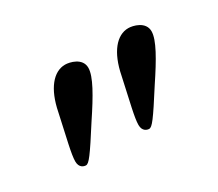

<svg xmlns="http://www.w3.org/2000/svg" viewBox="-58 -671 501 442"><g transform="rotate(-30 192.5 -450.5)"><path d="M141 -563C110 -563 84 -532 73 -476C59 -411 50 -377 50 -358C50 -341 62 -338 67 -338C75 -338 85 -351 129 -420C161 -468 184 -507 184 -530C184 -556 153 -563 141 -563ZM309 -563C278 -563 252 -532 241 -476C227 -411 218 -377 218 -358C218 -341 230 -338 235 -338C243 -338 253 -351 297 -420C329 -468 352 -507 352 -530C352 -556 321 -563 309 -563Z"/></g></svg>

Font: Libertinus Serif Semibold
Style: Regular
Weight: 600
Designer: Philipp H. Poll, Khaled Hosny
Foundry: Caleb Maclennan
Version: Version 7.050;RELEASE